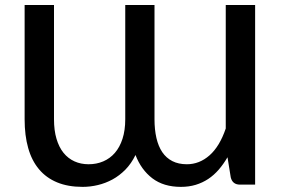

<svg xmlns="http://www.w3.org/2000/svg" viewBox="-20 -740 1126 768"><path d="M727.5 -83C705.2 -83 685.8 -87.2 669.5 -95.5C653.2 -103.8 639.7 -115.8 629.2 -131.2C618.7 -146.8 610.9 -165.7 605.7 -188C600.6 -210.3 598 -235.3 598 -263V-720H481V-263C481 -233.3 477.3 -207.2 470 -184.8C462.7 -162.2 452.5 -143.5 439.5 -128.5C426.5 -113.5 411 -102.2 393 -94.5C375 -86.8 355.5 -83 334.5 -83C313.8 -83 295 -86.8 278 -94.5C261 -102.2 246.4 -113.5 234.2 -128.5C222.1 -143.5 212.7 -162.2 206 -184.8C199.3 -207.2 196 -233.3 196 -263V-720H78.5V-263C78.5 -219.7 83.2 -181.2 92.8 -147.8C102.2 -114.2 116.7 -86 136 -63C155.3 -40 179.5 -22.5 208.5 -10.5C237.5 1.5 271.5 7.5 310.5 7.5C330.8 7.5 351.2 5.1 371.5 0.2C391.8 -4.6 411.3 -12.1 430 -22.2C448.7 -32.4 465.9 -45.6 481.8 -61.7C497.6 -77.9 511 -97.3 522 -120C537 -80.7 559.5 -49.6 589.5 -26.7C619.5 -3.9 657.5 7.5 703.5 7.5C724.8 7.5 744.6 4.8 762.8 -0.7C780.9 -6.2 797.7 -14.1 813 -24.2C828.3 -34.4 842.3 -46.8 855 -61.5C867.7 -76.2 879.3 -92.7 890 -111L903 -30.5C907.7 -11.2 920 -1.5 940 -1.5H1000.5V-720H883V-226C866.7 -178 845 -142.2 818 -118.5C791 -94.8 760.8 -83 727.5 -83Z"/></svg>

Font: Lato Semibold
Style: Regular
Weight: 600
Designer: Lukasz Dziedzic
Foundry: tyPoland Lukasz Dziedzic
Version: Version 2.006; 2014-01-15